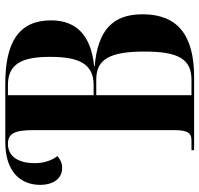

<svg xmlns="http://www.w3.org/2000/svg" viewBox="-34 -720 754 726"><g transform="rotate(-90 343.0 -357.0)"><path d="M138 0H414C575 0 652 -64 652 -195C652 -307 593 -364 456 -376V-378C573 -390 629 -446 629 -541C629 -663 546 -714 390 -714H169C55 -714 7 -655 7 -582C7 -532 31 -499 71 -499C90 -499 103 -506 116 -517C101 -535 89 -566 89 -602C89 -667 116 -704 162 -704C201 -704 214 -679 214 -608V-77C214 -27 205 -10 175 -10H138ZM384 -380H346V-704H384C461 -704 491 -657 491 -545C491 -432 463 -380 384 -380ZM404 -10H346V-370H406C484 -370 511 -315 511 -187C511 -60 483 -10 404 -10Z"/></g></svg>

Font: Noto Serif Display ExtraCondensed
Style: Bold
Weight: 700
Width: 2
Designer: Monotype Design Team
Foundry: Monotype Imaging Inc.
Version: Version 2.009